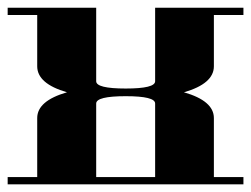

<svg xmlns="http://www.w3.org/2000/svg" viewBox="-20 -481 655 501"><path d="M0 0V-19H77.1V-172.9Q77.1 -217.8 154.8 -240.2Q77.1 -262.7 77.1 -308.1V-441.9H0V-460.9H231V-269Q231 -250 308.1 -250Q384.8 -250 384.8 -269V-460.9H615.2V-441.9H538.1V-308.1Q538.1 -262.7 460 -240.2Q538.1 -217.8 538.1 -172.9V-19H615.2V0ZM231 -19H384.8V-210.9Q384.8 -230 308.1 -230Q231 -230 231 -210.9Z"/></svg>

Font: Hjet
Style: Regular
Weight: 400
Designer: T. Christopher White
Version: Version 1.2